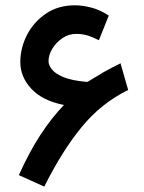

<svg xmlns="http://www.w3.org/2000/svg" viewBox="-20 -669 533 711"><path d="M454.6 -335.9Q354.5 -286.6 282 -198Q209.5 -109.4 144 22L49.8 -20.5Q89.8 -108.9 130.6 -170.9Q171.4 -232.9 216.8 -280.3Q137.2 -295.9 96.2 -340.1Q55.2 -384.3 55.2 -439Q55.2 -491.2 79.8 -539.3Q104.5 -587.4 149.9 -618.4Q195.3 -649.4 257.8 -649.4Q283.7 -649.4 316.4 -641.4Q349.1 -633.3 382.8 -611.3L346.2 -520Q323.2 -531.7 306.2 -537.1Q293.9 -541 283 -542.2Q272 -543.5 261.2 -543.5Q234.4 -543.5 211.2 -527.8Q188 -512.2 173.8 -488.8Q159.7 -465.3 159.7 -442.4Q159.7 -428.2 171.9 -412.4Q184.1 -396.5 214.8 -383.5Q245.6 -370.6 301.3 -365.7Q303.7 -365.7 304.7 -366.2Q339.4 -387.7 364 -401.9Q388.7 -416 426.3 -434.6Z"/></svg>

Font: Vazir Medium
Style: Medium
Weight: 500
Designer: Saber Rastikerdar
Foundry: Saber Rastikerdar
Version: Version 30.0.0